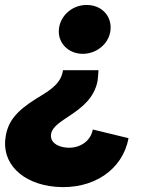

<svg xmlns="http://www.w3.org/2000/svg" viewBox="-37 -554 598 774"><path d="M360 -271H217L215 -261C203 -209 152 -183 107 -155C29 -106 -4 -65 -14 -5C-33 102 50 187 187 199C337 212 458 131 481 3L337 -32C329 15 284 46 230 41C189 37 164 16 169 -14C174 -44 209 -64 249 -91C293 -121 342 -158 356 -226C358 -240 359 -251 360 -271ZM312 -534C250 -534 200 -485 200 -427C200 -377 241 -337 297 -337C356 -337 409 -383 409 -443C409 -495 369 -534 312 -534Z"/></svg>

Font: Fixel Display ExtraBold
Style: Italic
Weight: 800
Italic angle: -10°
Designer: AlfaBravo + MacPaw
Foundry: Kyrylo Tkachov, Marchela Mozhyna, Serhii Makarenko, Maria Weinstein, Zakhar Kryvoshyya
Version: Version 1.210;Glyphs 3.2 (3217)